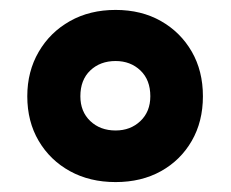

<svg xmlns="http://www.w3.org/2000/svg" viewBox="-20 -744 465 387"><path d="M213 -377Q161 -377 121 -399Q81 -421 58 -460Q35 -499 35 -550Q35 -600 58 -639.5Q81 -679 121 -701.5Q161 -724 213 -724Q265 -724 304.5 -701.5Q344 -679 366.5 -640Q389 -601 389 -550Q389 -499 366.5 -460Q344 -421 304.5 -399Q265 -377 213 -377ZM213 -481Q243 -481 263 -500Q283 -519 283 -550Q283 -583 263 -602Q243 -621 213 -621Q182 -621 162 -602Q142 -583 142 -550Q142 -519 162 -500Q182 -481 213 -481Z"/></svg>

Font: Noto Sans ExtraBold
Style: Regular
Weight: 800
Designer: Monotype Design Team
Foundry: Monotype Imaging Inc.
Version: Version 2.007